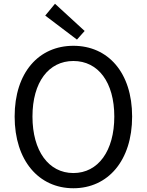

<svg xmlns="http://www.w3.org/2000/svg" viewBox="-20 -990 782 1023"><path d="M371 13C555 13 684 -134 684 -369C684 -604 555 -746 371 -746C187 -746 58 -604 58 -369C58 -134 187 13 371 13ZM371 -68C239 -68 153 -186 153 -369C153 -552 239 -665 371 -665C503 -665 589 -552 589 -369C589 -186 503 -68 371 -68ZM390 -779 431 -825 273 -970 221 -907Z"/></svg>

Font: Noto Sans CJK HK
Style: Regular
Weight: 400
Designer: Ryoko NISHIZUKA 西塚涼子 (kana, bopomofo & ideographs); Paul D. Hunt (Latin, Greek & Cyrillic); Sandoll Communications 산돌커뮤니
Foundry: Adobe
Version: Version 2.004;hotconv 1.0.118;makeotfexe 2.5.65603